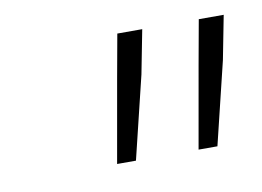

<svg xmlns="http://www.w3.org/2000/svg" viewBox="-39 -724 424 311"><g transform="rotate(-10 173.5 -568.0)"><path d="M132 -464 156 -600 169 -672H210L196 -600L163 -464ZM266 -464 290 -600 303 -672H344L330 -600L297 -464Z"/></g></svg>

Font: TypoPRO Source Sans Pro
Style: Italic
Weight: 300
Italic angle: -11°
Designer: Paul D. Hunt
Foundry: Adobe Systems Incorporated
Version: Version 1.075;PS 2.000;hotconv 1.0.86;makeotf.lib2.5.63406